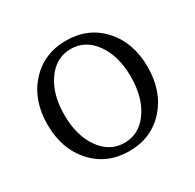

<svg xmlns="http://www.w3.org/2000/svg" viewBox="-122 -650 814 800"><g transform="rotate(-30 285.0 -250.5)"><path d="M444.8 -251Q444.8 -350.1 400.1 -413.1Q355.5 -476.1 285.2 -476.1Q214.4 -476.1 169.7 -413.1Q125 -350.1 125 -251Q125 -151.4 169.7 -88.1Q214.4 -24.9 285.2 -24.9Q356 -24.9 400.4 -88.1Q444.8 -151.4 444.8 -251ZM43.9 -251Q43.9 -367.7 111.3 -441.9Q178.7 -516.1 285.2 -516.1Q391.6 -516.1 458.7 -442.1Q525.9 -368.2 525.9 -251Q525.9 -133.8 458.7 -59.3Q391.6 15.1 285.2 15.1Q178.7 15.1 111.3 -59.3Q43.9 -133.8 43.9 -251Z"/></g></svg>

Font: LT Superior Serif
Style: Regular
Weight: 400
Designer: Daniel Lyons
Foundry: LyonsType
Version: Version 2.120;FEAKit 1.0